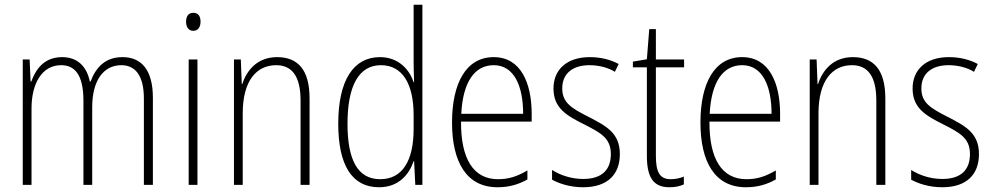

<svg xmlns="http://www.w3.org/2000/svg" viewBox="-20 -780 4188 810"><path d="M497 -539C425 -539 385 -497 362 -436H359C347 -495 311 -539 242 -539C164 -539 130 -485 112 -436H109L105 -529H76V0H113V-323C113 -426 156 -505 238 -505C293 -505 332 -468 332 -355V0H369V-328C369 -441 417 -505 492 -505C548 -505 587 -465 587 -364V0H625V-367C625 -486 576 -539 497 -539Z M796 -726C773 -726 765 -709 765 -688C765 -667 775 -650 795 -650C816 -650 826 -666 826 -689C826 -709 818 -726 796 -726ZM813 -529H776V0H813Z M1149 -539C1066 -539 1021 -484 1002 -425H1000L996 -529H967V0H1004V-302C1004 -439 1062 -505 1145 -505C1210 -505 1248 -461 1248 -356V0H1286V-365C1286 -485 1237 -539 1149 -539Z M1579 10C1662 10 1706 -44 1725 -100H1727L1732 0H1762V-760H1725V-517C1725 -491 1726 -463 1727 -433H1725C1707 -488 1660 -539 1583 -539C1471 -539 1407 -441 1407 -258C1407 -83 1465 10 1579 10ZM1584 -24C1488 -24 1446 -107 1446 -258C1446 -420 1495 -505 1587 -505C1678 -505 1725 -426 1725 -294V-236C1725 -104 1679 -24 1584 -24Z M2063 -539C1945 -539 1887 -427 1887 -263C1887 -98 1947 10 2079 10C2128 10 2168 -2 2205 -23V-61C2161 -35 2125 -24 2081 -24C1977 -24 1924 -110 1925 -267H2223V-300C2223 -428 2178 -539 2063 -539ZM2063 -505C2150 -505 2187 -415 2187 -300H1926C1933 -437 1984 -505 2063 -505Z M2595 -130C2595 -220 2536 -249 2463 -287C2392 -323 2352 -346 2352 -407C2352 -471 2397 -505 2467 -505C2505 -505 2546 -495 2574 -477L2590 -510C2557 -528 2515 -539 2468 -539C2369 -539 2315 -484 2315 -407C2315 -323 2371 -292 2447 -254C2516 -219 2557 -196 2557 -130C2557 -64 2520 -25 2440 -25C2392 -25 2345 -40 2309 -63V-22C2338 -6 2384 10 2440 10C2543 10 2595 -44 2595 -130Z M2810 -24C2761 -24 2747 -57 2747 -124V-496H2866V-529H2747V-657H2719L2709 -530L2650 -520V-496H2709V-124C2709 -36 2733 10 2804 10C2830 10 2849 5 2865 -2V-35C2851 -29 2831 -24 2810 -24Z M3111 -539C2993 -539 2935 -427 2935 -263C2935 -98 2995 10 3127 10C3176 10 3216 -2 3253 -23V-61C3209 -35 3173 -24 3129 -24C3025 -24 2972 -110 2973 -267H3271V-300C3271 -428 3226 -539 3111 -539ZM3111 -505C3198 -505 3235 -415 3235 -300H2974C2981 -437 3032 -505 3111 -505Z M3578 -539C3495 -539 3450 -484 3431 -425H3429L3425 -529H3396V0H3433V-302C3433 -439 3491 -505 3574 -505C3639 -505 3677 -461 3677 -356V0H3715V-365C3715 -485 3666 -539 3578 -539Z M4110 -130C4110 -220 4051 -249 3978 -287C3907 -323 3867 -346 3867 -407C3867 -471 3912 -505 3982 -505C4020 -505 4061 -495 4089 -477L4105 -510C4072 -528 4030 -539 3983 -539C3884 -539 3830 -484 3830 -407C3830 -323 3886 -292 3962 -254C4031 -219 4072 -196 4072 -130C4072 -64 4035 -25 3955 -25C3907 -25 3860 -40 3824 -63V-22C3853 -6 3899 10 3955 10C4058 10 4110 -44 4110 -130Z"/></svg>

Font: Noto Sans Ethiopic Condensed ExtraLight
Style: Regular
Weight: 200
Width: 3
Designer: Monotype Design Team
Foundry: Monotype Imaging Inc.
Version: Version 2.102